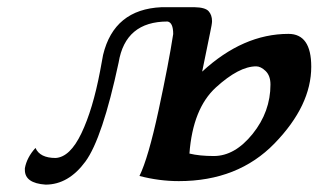

<svg xmlns="http://www.w3.org/2000/svg" viewBox="-20 -496 930 531"><path d="M571.3 -64.5Q629.4 -64.5 678.7 -125.7Q728 -187 728 -262.2Q728 -286.6 714.6 -299.6Q701.2 -312.5 688.5 -312.5Q641.1 -312.5 577.1 -254.2Q513.2 -195.8 503.9 -71.3Q531.7 -64.5 571.3 -64.5ZM106 14.6Q48.8 10.7 48.8 -25.9V-30.8Q54.2 -60.5 78.1 -86.9Q90.3 -59.1 133.8 -59.1Q173.8 -61.5 205.3 -127.7Q236.8 -193.8 256.8 -299.3L265.1 -344.2Q295.4 -470.2 426.8 -476.1H517.6Q547.4 -475.6 556.9 -465.1Q566.4 -454.6 566.4 -437.5Q566.4 -429.7 561.3 -406.5Q556.2 -383.3 539.1 -297.9Q652.3 -402.3 777.8 -402.3Q840.8 -402.3 840.8 -311.5Q840.8 -204.1 739.5 -99.6Q638.2 4.9 474.6 4.9Q420.4 4.9 365.7 -9.3Q390.1 -59.1 418.5 -190.7Q446.8 -322.3 459 -401.9Q459 -433.6 443.4 -436.5Q326.7 -436.5 308.1 -323.2Q263.2 -113.3 216.3 -49.3Q169.4 14.6 106 14.6Z"/></svg>

Font: Kelvinch
Style: Bold Italic
Weight: 700
Italic angle: -10°
Designer: Paul James Miller
Foundry: High-Logic / Made with FontCreator
Version: Version 3.30 September 23, 2016